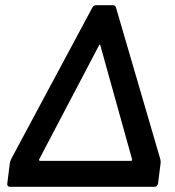

<svg xmlns="http://www.w3.org/2000/svg" viewBox="-20 -720 673 740"><path d="M8 -12 18 -92Q20 -100 23 -107L336 -691Q341 -700 351 -700H415Q424 -700 427 -691L598 -106Q600 -95 599 -91L589 -12Q588 -7 584.5 -3.5Q581 0 576 0H18Q13 0 10 -3.5Q7 -7 8 -12ZM134 -100H485Q487 -100 488.5 -102Q490 -104 489 -106L367 -544Q364 -552 361 -544L131 -106Q130 -104 131 -102Q132 -100 134 -100Z"/></svg>

Font: Barlow SemiBold
Style: Italic
Weight: 600
Italic angle: -7°
Designer: Jeremy Tribby
Foundry: Tribby Type
Version: Version 1.408